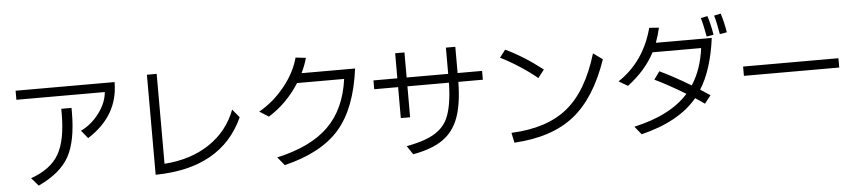

<svg xmlns="http://www.w3.org/2000/svg" viewBox="-49 -1200 7098 1587"><g transform="rotate(-5 3500.0 -406.5)"><path d="M96.7 -672.9V-748H918Q918 -468.8 660.2 -305.7L606.4 -371.1Q696.3 -415 759.8 -500Q823.2 -585 830.1 -672.9ZM161.1 -16.6Q326.2 -74.2 393.1 -189Q460 -303.7 460 -528.3V-566.4H544.9V-532.2Q544.9 -290 473.1 -162.1Q401.4 -34.2 218.8 49.8Z M1189.5 44.9V-785.2H1270.5V-39.1Q1490.2 -54.7 1645 -158.2Q1799.8 -261.7 1866.2 -436.5L1922.9 -368.2Q1738.3 38.1 1189.5 44.9Z M2087.9 -400.4Q2209 -468.8 2301.3 -583Q2393.6 -697.3 2425.8 -819.3L2510.7 -809.6Q2494.1 -748 2463.9 -686.5H2908.2Q2866.2 -359.4 2717.3 -188Q2568.4 -16.6 2259.8 58.6L2203.1 -10.7Q2484.4 -72.3 2630.9 -216.3Q2777.3 -360.4 2810.5 -608.4H2419.9Q2316.4 -446.3 2164.1 -352.5Z M3050.8 -502V-575.2H3249V-783.2H3326.2V-575.2H3670.9V-793H3749V-575.2H3952.1V-502H3749Q3746.1 -316.4 3704.6 -204.6Q3663.1 -92.8 3573.2 -29.8Q3483.4 33.2 3325.2 61.5L3277.3 -9.8Q3371.1 -27.3 3434.6 -50.8Q3570.3 -100.6 3618.7 -202.1Q3667 -303.7 3670.9 -502H3326.2V-245.1H3249V-502Z M4109.4 -670.9 4157.2 -733.4Q4308.6 -662.1 4461.9 -542L4410.2 -475.6Q4355.5 -522.5 4272 -577.1Q4188.5 -631.8 4109.4 -670.9ZM4149.4 -43.9Q4446.3 -56.6 4616.7 -196.3Q4787.1 -335.9 4877.9 -639.6L4955.1 -584Q4847.7 -270.5 4663.1 -124.5Q4478.5 21.5 4167 39.1Z M5068.4 -390.6Q5287.1 -535.2 5359.4 -809.6L5439.5 -803.7Q5423.8 -735.4 5403.3 -681.6H5867.2Q5833 -419.9 5734.4 -263.7Q5800.8 -220.7 5815.4 -210L5763.7 -144.5Q5737.3 -164.1 5686.5 -197.3Q5538.1 -16.6 5220.7 61.5L5166 -5.9Q5470.7 -73.2 5618.2 -239.3Q5467.8 -330.1 5364.3 -378.9L5411.1 -444.3Q5516.6 -395.5 5668 -304.7Q5749 -427.7 5772.5 -605.5H5369.1Q5293.9 -460.9 5142.6 -346.7ZM5791 -852.5 5846.7 -864.3Q5871.1 -789.1 5883.8 -706.1L5826.2 -696.3Q5809.6 -793 5791 -852.5ZM5902.3 -863.3 5958 -875Q5982.4 -799.8 5995.1 -716.8L5936.5 -707Q5918.9 -810.5 5902.3 -863.3Z M6104.5 -345.7V-422.9H6895.5V-345.7Z"/></g></svg>

Font: GenEi M Gothic v2 Regular
Style: Regular
Weight: 400
Version: Version 2.0